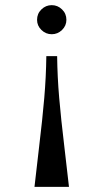

<svg xmlns="http://www.w3.org/2000/svg" viewBox="-20 -532 360 746"><path d="M202 -314Q203 -233 210 -151.5Q217 -70 230 38Q243 146 248 194H114Q119 146 132 38Q145 -70 152 -151.5Q159 -233 160 -314ZM238 -455Q238 -432 221 -415.5Q204 -399 181 -399Q158 -399 141 -415.5Q124 -432 124 -455Q124 -479 141 -495.5Q158 -512 181 -512Q204 -512 221 -495.5Q238 -479 238 -455Z"/></svg>

Font: Coconat
Style: Regular
Weight: 400
Designer: Sara Lavazza
Foundry: Collletttivo
Version: Version 1.000;Glyphs 3.2 (3217)